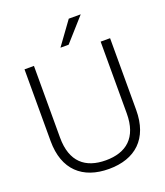

<svg xmlns="http://www.w3.org/2000/svg" viewBox="-164 -1025 988 1147"><g transform="rotate(-20 330.0 -451.0)"><path d="M330 12C497 12 602 -81 602 -264V-720H542V-264C542 -109 459 -43 330 -43C201 -43 118 -109 118 -264V-720H58V-264C58 -81 163 12 330 12ZM304 -768H356L486 -914H410Z"/></g></svg>

Font: Aspekta 250
Style: Regular
Weight: 250
Designer: Ivo Dolenc
Version: Version 2.000